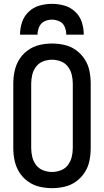

<svg xmlns="http://www.w3.org/2000/svg" viewBox="-20 -969 540 997"><path d="M84 -789H175Q175 -810 183.5 -829.5Q192 -849 210.5 -858Q229 -867 250 -867Q270 -867 289 -858Q308 -849 316 -829.5Q324 -810 324 -789H415Q415 -822 405 -853.5Q395 -885 370.5 -908Q346 -931 314.5 -940Q283 -949 250 -949Q217 -949 185 -940Q153 -931 129 -908Q105 -885 94.5 -853.5Q84 -822 84 -789ZM250 8Q283 8 315.5 0.5Q348 -7 375 -26.5Q402 -46 420 -74Q438 -102 444.5 -134.5Q451 -167 451 -200V-535Q451 -568 444.5 -600.5Q438 -633 420 -661Q402 -689 375 -708.5Q348 -728 315.5 -735.5Q283 -743 250 -743Q217 -743 185 -735.5Q153 -728 125.5 -708.5Q98 -689 80.5 -661Q63 -633 56 -600.5Q49 -568 49 -535V-200Q49 -167 56 -134.5Q63 -102 80.5 -74Q98 -46 125.5 -26.5Q153 -7 185 0.5Q217 8 250 8ZM250 -76Q227 -76 204.5 -84.5Q182 -93 167.5 -112Q153 -131 147.5 -154Q142 -177 142 -200V-535Q142 -558 147.5 -581Q153 -604 167.5 -623Q182 -642 204.5 -650.5Q227 -659 250 -659Q273 -659 295.5 -650.5Q318 -642 332.5 -623Q347 -604 352.5 -581Q358 -558 358 -535V-200Q358 -177 352.5 -154Q347 -131 332.5 -112Q318 -93 295.5 -84.5Q273 -76 250 -76Z"/></svg>

Font: Iosevka SS08 Medium
Style: Regular
Weight: 500
Monospace: yes
Designer: Belleve Invis
Foundry: Belleve Invis
Version: Version 3.4.3; ttfautohint (v1.8.3)